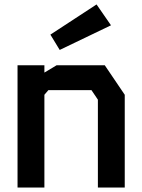

<svg xmlns="http://www.w3.org/2000/svg" viewBox="-20 -845 640 865"><path d="M59 -551V0H180V-418L198 -439H392L421 -396V0H542V-418L452 -551H235L180 -518V-551ZM249 -620 480 -731 415 -825 207 -689Z"/></svg>

Font: Kode Mono
Style: Bold
Weight: 700
Monospace: yes
Designer: Isa Ozler
Foundry: Kadena LLC
Version: Version 1.206;gftools[0.9.28]